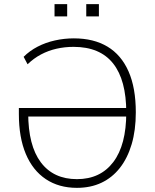

<svg xmlns="http://www.w3.org/2000/svg" viewBox="-20 -898 746 926"><path d="M351 8Q264 8 201 -34Q138 -76 104.5 -155.5Q71 -235 71 -348V-377H605V-336H101L116 -353Q116 -196 177 -115Q238 -34 351 -34Q464 -34 526.5 -116.5Q589 -199 589 -355Q589 -512 525.5 -592Q462 -672 335 -672Q292 -672 252.5 -663Q213 -654 178 -635.5Q143 -617 113 -588L94 -624Q123 -653 161.5 -673Q200 -693 245 -703Q290 -713 336 -713Q432 -713 498.5 -673Q565 -633 600 -553.5Q635 -474 635 -356Q635 -270 615 -202.5Q595 -135 558 -88Q521 -41 469 -16.5Q417 8 351 8ZM396 -819V-878H457V-819ZM243 -819V-878H304V-819Z"/></svg>

Font: Nunito Sans 10pt SemiCondensed ExtraLight
Style: Regular
Weight: 250
Width: 4
Designer: Vernon Adams
Foundry: Vernon Adams
Version: Version 3.101;gftools[0.9.27]